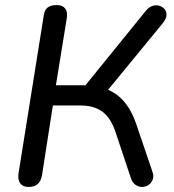

<svg xmlns="http://www.w3.org/2000/svg" viewBox="-20 -732 689 759"><path d="M93 7Q71 7 60.5 -6.5Q50 -20 53 -45L153 -671Q156 -693 168.5 -702.5Q181 -712 204 -712Q227 -712 237.5 -698.5Q248 -685 244 -660L201 -395H325L304 -378L558 -691Q570 -705 584 -709Q598 -713 610.5 -709Q623 -705 631 -695.5Q639 -686 638 -671.5Q637 -657 624 -641L395 -362L354 -391Q415 -383 454.5 -347Q494 -311 517 -246L582 -55Q589 -37 584 -23Q579 -9 567.5 -1Q556 7 542 7Q528 7 515.5 -1.5Q503 -10 497 -29L438 -206Q419 -265 385.5 -290Q352 -315 298 -315H189L146 -39Q142 -16 129 -4.5Q116 7 93 7Z"/></svg>

Font: Nunito Medium
Style: Italic
Weight: 500
Designer: Vernon Adams
Foundry: Vernon Adams
Version: Version 3.601